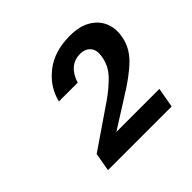

<svg xmlns="http://www.w3.org/2000/svg" viewBox="-102 -814 565 565"><g transform="rotate(-45 180.0 -531.5)"><path d="M51 -352 61 -409 191 -498Q223 -520 246 -544Q269 -568 274 -599Q279 -625 267.5 -638.5Q256 -652 235 -652Q211 -652 194.5 -637.5Q178 -623 170 -597H92Q103 -645 144.5 -678Q186 -711 251 -711Q291 -711 316.5 -696Q342 -681 352.5 -656.5Q363 -632 358 -603Q352 -563 321.5 -533Q291 -503 235 -469L148 -414H327L316 -352Z"/></g></svg>

Font: DM Sans 9pt Medium
Style: Italic
Weight: 500
Italic angle: -10°
Version: Version 4.004;gftools[0.9.30]